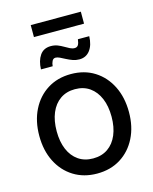

<svg xmlns="http://www.w3.org/2000/svg" viewBox="-124 -911 802 1005"><g transform="rotate(-15 277.0 -408.5)"><path d="M276.9 11.7Q204.6 11.7 149.9 -22.5Q95.2 -56.6 64.7 -117.2Q34.2 -177.7 34.2 -256.8Q34.2 -336.4 64.7 -397.5Q95.2 -458.5 149.9 -492.9Q204.6 -527.3 276.9 -527.3Q350.1 -527.3 404.5 -492.9Q459 -458.5 489.5 -397.5Q520 -336.4 520 -256.8Q520 -177.7 489.5 -117.2Q459 -56.6 404.5 -22.5Q350.1 11.7 276.9 11.7ZM276.9 -70.3Q323.7 -70.3 356.9 -93.3Q390.1 -116.2 408 -158.4Q425.8 -200.7 425.8 -256.8Q425.8 -314 408 -356.2Q390.1 -398.4 356.9 -421.9Q323.7 -445.3 276.9 -445.3Q231 -445.3 197.5 -422.1Q164.1 -398.9 146.2 -356.4Q128.4 -314 128.4 -256.8Q128.4 -200.2 146.2 -158.2Q164.1 -116.2 197.3 -93.3Q230.5 -70.3 276.9 -70.3ZM341.3 -589.8Q323.2 -589.8 305.9 -595.9Q288.6 -602.1 272.9 -610.4Q257.3 -618.7 244.6 -624.8Q231.9 -630.9 222.2 -630.9Q209.5 -630.9 203.4 -618.7Q197.3 -606.4 196.3 -591.3H132.8Q134.3 -637.7 154.3 -666.7Q174.3 -695.8 213.9 -695.8Q233.4 -695.8 249.8 -689.5Q266.1 -683.1 280.3 -674.6Q294.4 -666 307.4 -659.7Q320.3 -653.3 332.5 -653.3Q345.2 -653.3 351.6 -662.8Q357.9 -672.4 360.4 -693.8H421.9Q420.4 -646 399.2 -617.9Q377.9 -589.8 341.3 -589.8ZM412.6 -829.1V-764.2H141.1V-829.1Z"/></g></svg>

Font: Inter Cardless Display
Style: Regular
Weight: 400
Designer: Rasmus Andersson
Foundry: rsms
Version: Version 4.001;git-9221beed3